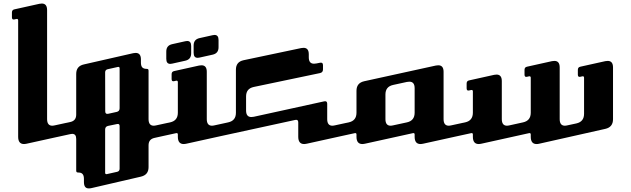

<svg xmlns="http://www.w3.org/2000/svg" viewBox="-20 -800 3514 1069"><path d="M81.1 -38.6C81.1 -11.7 91.8 2 113.8 2C118.2 2 123.5 1 128.9 0L350.1 -48.8V-116.2L285.2 -102.1C279.8 -101.1 275.4 -100.1 271 -100.1C252 -100.1 242.2 -112.3 242.2 -136.7V-744.1C242.2 -768.1 232.4 -780.3 212.9 -780.3C209 -780.3 204.1 -779.8 199.2 -778.8L60.5 -748C50.8 -746.1 46.4 -740.2 46.4 -730.5V-703.6C46.4 -693.8 50.8 -689.5 60.5 -691.9L71.3 -694.3C77.6 -695.8 81.1 -692.9 81.1 -686.5Z M404.3 149.9C404.3 159.2 408.7 160.6 417 160.6C437.5 160.6 447.3 171.4 447.3 196.3V212.4C447.3 237.3 455.6 249 474.6 249C479.5 249 484.4 248.5 490.2 247.1L764.2 183.6C793 176.8 807.1 159.7 807.1 130.4V9.3C807.1 -13.7 817.9 -27.3 840.3 -32.2L915 -48.8V-116.2L850.1 -102.1C844.7 -101.1 840.3 -100.1 835.9 -100.1C816.9 -100.1 807.1 -112.3 807.1 -136.7V-406.2C807.1 -413.6 804.2 -416.5 797.4 -416.5C772.5 -416.5 764.6 -428.2 764.6 -452.6V-469.2C764.6 -493.2 754.9 -505.4 735.4 -505.4C731.4 -505.4 726.6 -504.9 721.7 -503.9L447.3 -441.4C418.5 -435.1 404.3 -417.5 404.3 -388.2V-162.1C404.3 -139.2 393.6 -125.5 371.1 -120.6L297.4 -104.5V-37.1L371.1 -53.2C375 -54.2 378.9 -54.7 381.8 -54.7C397 -54.7 404.3 -45.4 404.3 -26.4ZM646 -197.3C646 -186 640.6 -179.2 629.4 -176.8L582.5 -166.5C571.3 -164.1 565.9 -168.9 565.9 -180.2L565.4 -397C565.4 -406.7 570.3 -412.6 579.6 -414.6L636.2 -427.2C642.6 -428.7 646 -425.8 646 -419.4ZM565.4 -78.6C565.4 -89.8 570.8 -96.7 582 -99.1L631.8 -109.4C641.1 -111.3 646 -107.9 646 -98.1V139.2C646 148.9 641.1 154.8 631.8 156.7L575.2 169.4C568.8 170.9 565.4 168 565.4 161.6Z M970.2 -38.6C970.2 -11.7 981 2 1002.9 2C1007.3 2 1012.7 1 1018.1 0L1239.3 -48.8V-116.2L1174.3 -102.1C1168.9 -101.1 1164.6 -100.1 1160.2 -100.1C1141.1 -100.1 1131.3 -112.3 1131.3 -136.7V-400.4C1131.3 -424.3 1121.6 -436.5 1102.1 -436.5C1098.1 -436.5 1093.3 -436 1088.4 -435.1L949.7 -404.3C939.9 -402.3 935.5 -396.5 935.5 -386.7V-359.9C935.5 -350.1 939.9 -345.7 949.7 -348.1L960.4 -350.6C966.8 -352.1 970.2 -349.1 970.2 -342.8V-172.4C970.2 -143.1 956.1 -125 927.2 -118.7L861.8 -104.5V-37.1L960.4 -58.6C966.8 -60.1 970.2 -57.6 970.2 -51.3ZM1058.1 -546.4C1058.1 -569.3 1068.8 -583 1091.3 -587.9L1163.6 -604C1167.5 -605 1171.4 -605.5 1174.3 -605.5C1189.5 -605.5 1196.8 -596.2 1196.8 -577.1V-537.1C1196.8 -514.2 1186 -500.5 1163.6 -495.6L1091.3 -479.5C1087.4 -478.5 1083.5 -478 1080.6 -478C1065.4 -478 1058.1 -487.3 1058.1 -506.3ZM905.8 -512.7C905.8 -535.6 916.5 -549.3 939 -554.2L1011.2 -570.3C1015.1 -571.3 1019 -571.8 1022 -571.8C1037.1 -571.8 1044.4 -562.5 1044.4 -543.5V-503.4C1044.4 -480.5 1033.7 -466.8 1011.2 -461.9L939 -445.8C935.1 -444.8 931.2 -444.3 928.2 -444.3C913.1 -444.3 905.8 -453.6 905.8 -472.7Z M1624 -132.3C1635.3 -134.8 1640.6 -129.9 1640.6 -118.7V-38.6C1640.6 -11.7 1651.4 2 1673.3 2C1677.7 2 1683.1 1 1688.5 0L1909.7 -48.8V-116.2L1844.7 -102.1C1839.4 -101.1 1835 -100.1 1830.6 -100.1C1811.5 -100.1 1801.8 -112.3 1801.8 -136.7V-222.2C1801.8 -233.4 1796.4 -238.3 1785.2 -235.8L1393.1 -149.9C1388.2 -148.9 1383.3 -148.4 1379.4 -148.4C1359.9 -148.4 1350.1 -160.6 1350.1 -184.6V-262.7C1350.1 -292 1363.8 -309.6 1393.1 -315.9L1761.7 -393.1C1772.9 -395.5 1778.3 -402.3 1778.3 -413.6V-437C1778.3 -448.2 1772.9 -453.1 1761.7 -450.7L1742.2 -446.8C1737.3 -445.8 1732.4 -445.3 1728.5 -445.3C1708.5 -445.3 1699.2 -457 1699.2 -481.4V-497.6C1699.2 -522 1689.5 -533.7 1669.9 -533.7C1665.5 -533.7 1661.1 -533.2 1656.2 -532.2L1336.4 -464.8C1307.1 -458.5 1293.5 -440.9 1293.5 -411.6V-171.9C1293.5 -142.6 1279.3 -125 1250.5 -118.7L1186 -104.5V-37.1Z M2007.8 -347.7C1979 -341.3 1964.8 -323.7 1964.8 -294.4V-172.4C1964.8 -143.1 1950.7 -125 1921.9 -118.7L1856.4 -104.5V-37.1L1955.1 -58.6C1961.4 -60.1 1964.8 -57.6 1964.8 -51.3V-38.6C1964.8 -11.7 1975.6 2 1997.6 2C2002 2 2007.3 1 2012.7 0L2278.8 -58.6C2285.2 -60.1 2288.6 -57.6 2288.6 -51.3V-38.6C2288.6 -11.7 2299.3 2 2321.3 2C2325.7 2 2331.1 1 2336.4 0L2557.6 -48.8V-116.2L2492.7 -102.1C2487.3 -101.1 2482.9 -100.1 2478.5 -100.1C2459.5 -100.1 2449.7 -112.3 2449.7 -136.7V-400.4C2449.7 -424.3 2439.9 -436.5 2420.4 -436.5C2416.5 -436.5 2411.6 -436 2406.7 -435.1ZM2245.6 -343.8C2250.5 -344.7 2255.4 -345.2 2259.3 -345.2C2278.8 -345.2 2288.6 -333 2288.6 -309.1V-172.4C2288.6 -143.1 2274.4 -125 2245.6 -118.7L2168.9 -102.1C2163.6 -101.1 2159.2 -100.1 2154.8 -100.1C2135.7 -100.1 2126 -112.3 2126 -136.7V-273.9C2126 -303.2 2140.1 -320.8 2168.9 -327.1Z M3350.1 -82.5C3378.9 -88.9 3393.1 -106.9 3393.1 -136.2V-424.8C3393.1 -448.7 3383.3 -460.9 3363.8 -460.9C3359.9 -460.9 3355 -460.4 3350.1 -459.5L3211.4 -428.7C3201.7 -426.8 3197.3 -420.9 3197.3 -411.1V-384.3C3197.3 -374.5 3201.7 -370.1 3211.4 -372.6L3222.2 -375C3228.5 -376.5 3231.9 -373.5 3231.9 -367.2V-166.5C3231.9 -137.2 3217.8 -119.1 3189 -112.8L3139.2 -102.1C3133.8 -101.1 3129.4 -100.1 3125 -100.1C3106 -100.1 3096.2 -112.3 3096.2 -136.7V-424.8C3096.2 -448.7 3086.4 -460.9 3066.9 -460.9C3063 -460.9 3058.1 -460.4 3053.2 -459.5L2914.6 -428.7C2904.8 -426.8 2900.4 -420.9 2900.4 -411.1V-384.3C2900.4 -374.5 2904.8 -370.1 2914.6 -372.6L2925.3 -375C2931.6 -376.5 2935.1 -373.5 2935.1 -367.2V-172.4C2935.1 -143.1 2920.9 -125 2892.1 -118.7L2816.9 -102.1C2811.5 -101.1 2807.1 -100.1 2802.7 -100.1C2783.7 -100.1 2773.9 -112.3 2773.9 -136.7V-348.6C2773.9 -372.6 2764.2 -384.8 2744.6 -384.8C2740.7 -384.8 2735.8 -384.3 2731 -383.3L2592.3 -352.5C2582.5 -350.6 2578.1 -344.7 2578.1 -335V-308.1C2578.1 -298.3 2582.5 -293.9 2592.3 -296.4L2603 -298.8C2609.4 -300.3 2612.8 -297.4 2612.8 -291V-172.4C2612.8 -143.1 2598.6 -125 2569.8 -118.7L2504.4 -104.5V-37.1L2603 -58.6C2609.4 -60.1 2612.8 -57.6 2612.8 -51.3V-38.6C2612.8 -11.7 2623.5 2 2645.5 2C2649.9 2 2655.3 1 2660.6 0L2925.3 -58.6C2931.6 -60.1 2935.1 -57.6 2935.1 -51.3V-38.6C2935.1 -11.7 2945.8 2 2967.3 2C2972.2 2 2977.1 1.5 2982.9 0Z"/></svg>

Font: QTS-Omar 
Style: Regular
Weight: 400
Designer: Mohammed Abd El khaliq
Foundry: QafType Studio
Version: Version 1.001